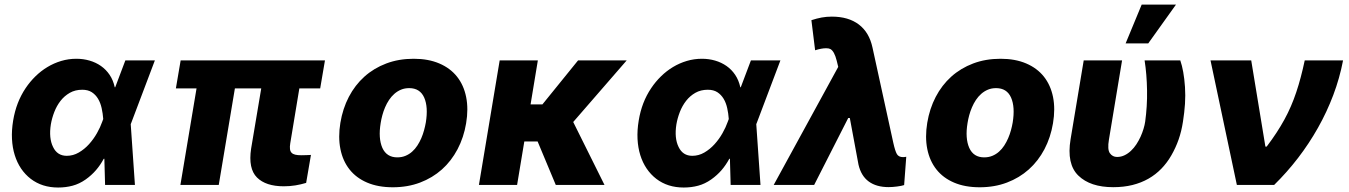

<svg xmlns="http://www.w3.org/2000/svg" viewBox="-20 -810 5909 841"><path d="M37.6 -282Q44.4 -322.8 57.9 -357.8Q71.4 -392.8 92.3 -424Q111.2 -452.1 135.3 -475.7Q159.4 -499.3 187.7 -516.3Q215.9 -533.4 248 -543Q280.2 -552.6 314.6 -552.6Q344.8 -552.6 372.3 -544.6Q399.9 -536.6 422.2 -521Q444.6 -505.3 460.2 -482.1Q475.9 -458.8 482.6 -427.9H484.7L529.1 -545.5H658.4L554.7 -271.3L552.6 -266.3L571 0H440.3L437.1 -114.7L434.3 -114.3Q419.4 -86.6 400.2 -64.5Q381 -42.3 355.5 -24.1Q327.8 -4.6 297.9 3.4Q268.1 11.4 234.7 11.4Q164.4 11.4 114.7 -26.6Q90.2 -45.5 72.4 -71.7Q54.7 -98 44.6 -130.5Q34.4 -163 32.5 -201.2Q30.5 -239.3 37.6 -282ZM212.4 -166.2Q230.8 -127.5 272.4 -127.5Q300.4 -127.5 325.1 -141.9Q349.8 -156.2 369.9 -178.4Q389.9 -200.6 404.7 -226.7Q419.4 -252.8 427.6 -276.3L432.2 -288.7Q430.4 -313.2 425.2 -336.5Q420.1 -359.7 409.4 -377.5Q398.8 -395.2 382.1 -406.1Q365.4 -416.9 340.2 -416.9Q309.3 -416.9 285.7 -403.4Q262.1 -389.9 245.2 -368.3Q228.3 -346.6 217.9 -319.6Q207.4 -292.6 202.8 -265.6Q193.2 -204.9 212.4 -166.2Z M771.3 -545.5H1403.4L1382.5 -422.9H1291.2L1251.4 -182.5Q1248.9 -167.3 1250.2 -157.1Q1251.4 -147 1257.1 -141Q1262.8 -134.9 1273.1 -132.5Q1283.4 -130 1299 -130Q1311.8 -130 1322.4 -130.5Q1333.1 -131 1342 -131.4L1321 -8.9Q1298.7 -2.1 1274.1 2Q1249.6 6 1223 6Q1144.2 6 1105.5 -32.7Q1066.8 -71.4 1079.9 -158.7L1124.3 -422.9H1008.9L938.2 0H770.2L840.9 -422.9H750.4Z M1470.9 -272Q1481.2 -334.2 1508 -385.7Q1534.8 -437.1 1576.2 -474.3Q1617.5 -511.4 1672.1 -532Q1726.6 -552.6 1791.9 -552.6Q1856.2 -552.6 1904.1 -532.1Q1952.1 -511.7 1981.7 -474.4Q2011.4 -437.1 2021.8 -385.1Q2032.3 -333.1 2021.7 -269.9Q2011.4 -208.1 1984.2 -156.4Q1957 -104.8 1915.7 -67.8Q1874.3 -30.9 1820 -10.3Q1765.6 10.3 1700.6 10.3Q1636.4 10.3 1588.4 -10.1Q1540.5 -30.5 1511 -67.8Q1481.5 -105.1 1471.1 -157.1Q1460.6 -209.2 1470.9 -272ZM1654.8 -162.3Q1673.7 -120.7 1720.2 -120.7Q1740.1 -120.7 1756.2 -127.5Q1772.4 -134.2 1785.3 -145.8Q1798.3 -157.3 1808.2 -172.6Q1818.2 -187.9 1825.5 -204.9Q1832.7 -221.9 1837.5 -239.5Q1842.3 -257.1 1845.2 -273.4Q1856.2 -341.3 1838.1 -382.5Q1819.6 -424 1772.4 -424Q1752.8 -424 1736.7 -417.3Q1720.5 -410.5 1707.4 -399Q1694.2 -387.4 1684.1 -372.2Q1674 -356.9 1666.7 -339.8Q1659.4 -322.8 1654.7 -305Q1649.9 -287.3 1647.4 -271Q1636.4 -204.5 1654.8 -162.3Z M2168.7 -545.5H2335.9L2304 -352.6H2355.8L2512.1 -545.5H2725.1L2490.8 -275.6L2627.8 0H2414.4L2334.9 -190.3H2276.6L2245 0H2077.8Z M2777.7 -282Q2784.4 -322.8 2797.9 -357.8Q2811.4 -392.8 2832.4 -424Q2851.2 -452.1 2875.4 -475.7Q2899.5 -499.3 2927.7 -516.3Q2956 -533.4 2988.1 -543Q3020.2 -552.6 3054.7 -552.6Q3084.9 -552.6 3112.4 -544.6Q3139.9 -536.6 3162.3 -521Q3184.7 -505.3 3200.3 -482.1Q3215.9 -458.8 3222.7 -427.9H3224.8L3269.2 -545.5H3398.4L3294.7 -271.3L3292.6 -266.3L3311.1 0H3180.4L3177.2 -114.7L3174.4 -114.3Q3159.4 -86.6 3140.3 -64.5Q3121.1 -42.3 3095.5 -24.1Q3067.8 -4.6 3038 3.4Q3008.2 11.4 2974.8 11.4Q2904.5 11.4 2854.8 -26.6Q2830.3 -45.5 2812.5 -71.7Q2794.7 -98 2784.6 -130.5Q2774.5 -163 2772.5 -201.2Q2770.6 -239.3 2777.7 -282ZM2952.4 -166.2Q2970.9 -127.5 3012.4 -127.5Q3040.5 -127.5 3065.2 -141.9Q3089.8 -156.2 3109.9 -178.4Q3130 -200.6 3144.7 -226.7Q3159.4 -252.8 3167.6 -276.3L3172.2 -288.7Q3170.5 -313.2 3165.3 -336.5Q3160.2 -359.7 3149.5 -377.5Q3138.8 -395.2 3122.2 -406.1Q3105.5 -416.9 3080.3 -416.9Q3049.4 -416.9 3025.7 -403.4Q3002.1 -389.9 2985.3 -368.3Q2968.4 -346.6 2957.9 -319.6Q2947.4 -292.6 2942.8 -265.6Q2933.2 -204.9 2952.4 -166.2Z M3651.6 -517 3644.9 -544.4Q3634.6 -585.6 3617.2 -595.2Q3610.4 -598.7 3598.7 -598.7Q3578.5 -598.7 3550.4 -589.8L3534.1 -721.6Q3557.9 -729.4 3579 -733.3Q3600.1 -737.2 3623.6 -737.2Q3696.4 -737.2 3742 -702.6Q3787.6 -668 3801.8 -601.2L3892.8 -184.7Q3900.9 -148.1 3908.7 -134.9Q3916.5 -121.8 3935.7 -121.8Q3938.6 -121.8 3941.9 -122.2Q3945.3 -122.5 3949.6 -123.2L3940.3 0.7Q3935 2.5 3927 4.1Q3919 5.7 3909.6 6.9Q3900.2 8.2 3890.4 8.9Q3880.7 9.6 3872.2 9.6Q3818.9 9.6 3785.3 -14.9Q3751.8 -39.4 3740.4 -88.8L3702.4 -293H3695.3L3546.2 0H3369Z M4041.5 -272Q4051.8 -334.2 4078.7 -385.7Q4105.5 -437.1 4146.8 -474.3Q4188.2 -511.4 4242.7 -532Q4297.2 -552.6 4362.6 -552.6Q4426.8 -552.6 4474.8 -532.1Q4522.7 -511.7 4552.4 -474.4Q4582 -437.1 4592.5 -385.1Q4603 -333.1 4592.3 -269.9Q4582 -208.1 4554.9 -156.4Q4527.7 -104.8 4486.3 -67.8Q4445 -30.9 4390.6 -10.3Q4336.3 10.3 4271.3 10.3Q4207 10.3 4159.1 -10.1Q4111.2 -30.5 4081.7 -67.8Q4052.2 -105.1 4041.7 -157.1Q4031.2 -209.2 4041.5 -272ZM4225.5 -162.3Q4244.3 -120.7 4290.8 -120.7Q4310.7 -120.7 4326.9 -127.5Q4343 -134.2 4356 -145.8Q4369 -157.3 4378.9 -172.6Q4388.8 -187.9 4396.1 -204.9Q4403.4 -221.9 4408.2 -239.5Q4413 -257.1 4415.8 -273.4Q4426.8 -341.3 4408.7 -382.5Q4390.3 -424 4343 -424Q4323.5 -424 4307.4 -417.3Q4291.2 -410.5 4278.1 -399Q4264.9 -387.4 4254.8 -372.2Q4244.7 -356.9 4237.4 -339.8Q4230.1 -322.8 4225.3 -305Q4220.5 -287.3 4218 -271Q4207 -204.5 4225.5 -162.3Z M4669.4 -200.3 4726.9 -545.5H4894.9L4837.4 -198.9Q4829.9 -154.8 4841.6 -138.8Q4853.3 -122.5 4872.9 -122.5Q4890.6 -122.5 4905.9 -130Q4921.2 -137.4 4934.1 -149.7Q4947.1 -161.9 4957.6 -177.9Q4968 -193.9 4975.9 -211.1Q4983.7 -228.3 4988.8 -245.4Q4994 -262.4 4996.1 -277Q5000.7 -310.4 5002.8 -344.6Q5005 -378.9 5004.3 -414.4Q5003.2 -484.7 4993.6 -545.5H5149.9Q5157.7 -523.1 5162.8 -494.3Q5168 -465.6 5170.5 -429Q5172.9 -392.4 5170.5 -355.1Q5168 -317.8 5161.6 -277Q5155.2 -235.1 5142.6 -199Q5130 -163 5110.8 -129.6Q5092.3 -97.3 5067.3 -71.4Q5042.3 -45.5 5010.5 -27.3Q4978.7 -9.2 4940.2 0.4Q4901.6 9.9 4856.2 9.9Q4755.7 9.9 4703.5 -40.8Q4651.3 -91.3 4669.4 -200.3ZM4910.5 -620 4980.8 -789.8H5131L5009.6 -620Z M5282.3 -545.5H5460.6L5522.7 -168H5528.4Q5551.8 -198.9 5571 -228.2Q5590.2 -257.5 5606 -286.4Q5621.8 -315.3 5634.6 -345Q5647.4 -374.6 5658 -406.4Q5668.7 -438.2 5677.7 -472.5Q5686.8 -506.7 5695 -545.5H5862.9Q5848 -467.7 5820 -393.5Q5791.9 -319.2 5753 -250.2Q5714.1 -181.1 5665.7 -118.1Q5617.2 -55 5561.1 0H5397.7Z"/></svg>

Font: Inter P Extra Bold
Style: Italic
Weight: 800
Italic angle: 9.39999°
Designer: Rasmus Andersson
Foundry: rsms
Version: Version 3.018;git-588b23468